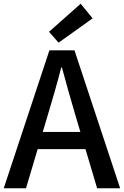

<svg xmlns="http://www.w3.org/2000/svg" viewBox="-20 -1006 662 1026"><path d="M0 0 244 -737H378L622 0H499L380 -400Q362 -460 345 -521.5Q328 -583 311 -645H307Q291 -582 273.5 -521Q256 -460 238 -400L119 0ZM138 -209V-301H482V-209ZM293 -778 242 -836 411 -986 475 -908Z"/></svg>

Font: Noto Sans KR Medium
Style: Regular
Weight: 500
Designer: Ryoko NISHIZUKA  (kana, bopomofo & ideographs); Paul D. Hunt (Latin, Greek & Cyrillic); Sandoll Communications , Soo-you
Foundry: Adobe
Version: Version 2.004-H2;hotconv 1.0.118;makeotfexe 2.5.65603